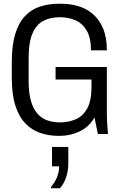

<svg xmlns="http://www.w3.org/2000/svg" viewBox="-20 -716 640 1026"><path d="M293 10Q241 10 195.5 -5.5Q150 -21 115.5 -56.5Q81 -92 62 -152Q43 -212 43 -301V-385Q43 -474 61.5 -534.5Q80 -595 114 -630.5Q148 -666 194 -681Q240 -696 295 -696H307Q355 -696 399 -683Q443 -670 477 -640.5Q511 -611 531 -563.5Q551 -516 551 -447H466Q466 -513 444 -551.5Q422 -590 384.5 -607Q347 -624 299 -624Q251 -624 213.5 -605.5Q176 -587 154.5 -539.5Q133 -492 133 -403V-284Q133 -218 146 -174.5Q159 -131 182 -106.5Q205 -82 235 -72Q265 -62 300 -62Q345 -62 383.5 -78Q422 -94 445.5 -135.5Q469 -177 469 -253V-291H277V-358H551V-125Q551 -84 553 -52.5Q555 -21 557 0H503L485 -88Q456 -38 406 -14Q356 10 299 10ZM253 290V282Q274 258 285 230Q296 202 296 173H258V69H345V159Q345 193 334.5 228Q324 263 300 290Z"/></svg>

Font: Chivo Mono Medium Light
Style: Regular
Weight: 300
Monospace: yes
Version: Version 1.008